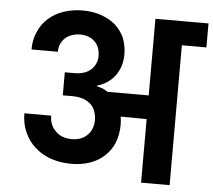

<svg xmlns="http://www.w3.org/2000/svg" viewBox="-53 -807 960 864"><g transform="rotate(5 427.5 -374.5)"><path d="M272.9 -464.8Q323.7 -464.8 350.1 -491.2Q375 -516.1 375 -550.8Q375 -592.8 349.1 -617.2Q323.2 -640.1 286.1 -640.1Q243.7 -640.1 217.8 -617.2Q190.9 -593.3 190.9 -554.2H71.8Q71.8 -599.6 87.9 -633.8Q102.5 -669.4 131.8 -695.8Q160.6 -721.7 199.2 -734.9Q240.7 -749 286.1 -749Q333 -749 370.1 -735.8Q407.2 -722.7 434.1 -700.2Q461.4 -675.8 476.1 -643.1Q490.2 -606 490.2 -568.8Q490.2 -514.2 461.9 -474.1Q433.6 -434.1 378.9 -417V-415Q389.2 -412.6 405.8 -407.2Q422.4 -398.9 429.2 -394H615.2V-740.2H855V-631.8H744.1V0H615.2V-287.1L498 -288.1Q501 -268.1 501 -251Q501 -209.5 486.8 -170.9Q472.7 -136.2 444.8 -109.9Q417.5 -84 379.9 -70.8Q341.3 -57.1 295.9 -57.1Q243.7 -57.1 202.1 -71.8Q159.2 -86.4 128.9 -115.2Q100.1 -140.1 82 -180.2Q64.9 -218.3 64.9 -265.1H186Q186 -222.2 213.9 -195.8Q240.2 -168 287.1 -168Q332.5 -168 357.9 -194.8Q383.8 -220.7 383.8 -263.2Q383.8 -280.3 377.9 -298.8Q371.6 -318.4 358.9 -331.1Q345.7 -344.2 324.2 -353Q301.8 -360.8 272.9 -360.8H230V-464.8Z"/></g></svg>

Font: PoppinsZ SemiBold
Style: Regular
Weight: 600
Designer: Ninad Kale (Devanagari), Jonny Pinhorn (Latin)
Foundry: Indian Type Foundry
Version: Version 3.002;FEAKit 1.0